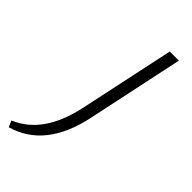

<svg xmlns="http://www.w3.org/2000/svg" viewBox="-354 -465 805 805"><g transform="rotate(45 48.5 -62.0)"><path d="M135 -413H189L98 16Q51 241 -118 289L-130 261Q4 205 45 10Z"/></g></svg>

Font: Ysabeau Semilight
Style: Italic
Weight: 300
Italic angle: -12°
Designer: Christian Thalmann (Catharsis Fonts)
Version: Version 0.003